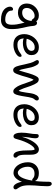

<svg xmlns="http://www.w3.org/2000/svg" viewBox="1380 -2180 1060 3860"><g transform="rotate(90 1910.0 -250.0)"><path d="M381 260Q307 260 255 243Q203 226 172.5 198Q142 170 128 138.5Q114 107 114 80Q114 54 128 36Q142 18 163 18Q180 18 187 26.5Q194 35 194 51Q194 88 217 116Q240 144 280 159.5Q320 175 373 175Q433 175 455 140.5Q477 106 477 42Q477 -13 470 -58Q463 -103 452.5 -143Q442 -183 433 -222Q424 -261 419 -305L457 -295Q448 -239 428 -198.5Q408 -158 378.5 -132Q349 -106 312.5 -93.5Q276 -81 236 -81Q180 -81 138 -102Q96 -123 73.5 -163Q51 -203 51 -262Q51 -310 70 -353Q89 -396 122.5 -429.5Q156 -463 198 -482Q240 -501 286 -501Q337 -501 366.5 -485.5Q396 -470 409 -446Q422 -422 422 -397Q422 -383 414 -370Q406 -357 395 -357Q381 -357 373.5 -366Q366 -375 358.5 -386.5Q351 -398 338 -407Q325 -416 300 -416Q268 -416 239 -403Q210 -390 187.5 -368Q165 -346 152.5 -318Q140 -290 140 -261Q140 -215 163 -190.5Q186 -166 236 -166Q283 -166 321.5 -191.5Q360 -217 382.5 -273Q405 -329 405 -420Q405 -443 412.5 -453.5Q420 -464 441 -464Q470 -464 484.5 -441Q499 -418 501 -389Q506 -327 516.5 -277.5Q527 -228 538.5 -180.5Q550 -133 557.5 -77.5Q565 -22 565 52Q565 149 517 204.5Q469 260 381 260Z M882 10Q825 10 784.5 -6Q744 -22 717.5 -52Q691 -82 678.5 -122Q666 -162 666 -210Q666 -261 684.5 -312.5Q703 -364 738 -406.5Q773 -449 822 -475Q871 -501 932 -501Q979 -501 1014 -484Q1049 -467 1068.5 -433.5Q1088 -400 1088 -349Q1088 -308 1069 -277Q1050 -246 1016.5 -224.5Q983 -203 938 -191.5Q893 -180 841 -180Q781 -180 757 -196.5Q733 -213 733 -233Q733 -245 739 -250.5Q745 -256 759 -256Q770 -256 786.5 -252.5Q803 -249 834 -249Q884 -249 921.5 -261.5Q959 -274 981 -297Q1003 -320 1003 -350Q1003 -384 986 -401Q969 -418 930 -418Q891 -418 858.5 -400Q826 -382 802.5 -351Q779 -320 766 -280.5Q753 -241 753 -198Q753 -162 765 -133.5Q777 -105 804 -87.5Q831 -70 877 -70Q931 -70 967.5 -83Q1004 -96 1028 -112.5Q1052 -129 1068.5 -141.5Q1085 -154 1099 -154Q1113 -154 1118 -146Q1123 -138 1123 -120Q1123 -100 1103.5 -77.5Q1084 -55 1050 -35Q1016 -15 973 -2.5Q930 10 882 10Z M1388 15Q1359 15 1336.5 -13.5Q1314 -42 1297 -114Q1284 -166 1272.5 -223.5Q1261 -281 1245 -334.5Q1229 -388 1203 -429Q1188 -453 1188 -468.5Q1188 -484 1198.5 -493Q1209 -502 1226 -502Q1246 -502 1263.5 -489.5Q1281 -477 1301 -435Q1322 -395 1334 -347Q1346 -299 1355 -249Q1364 -199 1376 -154Q1388 -109 1406 -75L1377 -72Q1393 -96 1405.5 -132.5Q1418 -169 1429.5 -212Q1441 -255 1453.5 -297.5Q1466 -340 1479 -375Q1504 -440 1525.5 -469.5Q1547 -499 1577 -499Q1619 -499 1647 -460.5Q1675 -422 1707 -338Q1719 -306 1730.5 -269.5Q1742 -233 1755 -197.5Q1768 -162 1783 -132Q1798 -102 1818 -82L1797 -77Q1815 -110 1824.5 -151Q1834 -192 1840 -236.5Q1846 -281 1852.5 -324Q1859 -367 1871 -405Q1881 -433 1894.5 -454.5Q1908 -476 1925.5 -488.5Q1943 -501 1963 -501Q1973 -501 1981.5 -496.5Q1990 -492 1995 -483.5Q2000 -475 2000 -464Q2000 -448 1992.5 -434Q1985 -420 1973 -407Q1959 -392 1949.5 -363.5Q1940 -335 1933.5 -300Q1927 -265 1921.5 -228Q1916 -191 1910 -159Q1897 -88 1884 -51Q1871 -14 1855 -0.5Q1839 13 1817 13Q1790 13 1769.5 -4.5Q1749 -22 1719 -69Q1697 -108 1679 -156Q1661 -204 1645 -253Q1629 -302 1612.5 -342.5Q1596 -383 1575 -406L1594 -411Q1575 -387 1560 -348.5Q1545 -310 1531.5 -261.5Q1518 -213 1503 -161.5Q1488 -110 1468 -61Q1451 -18 1434 -1.5Q1417 15 1388 15Z M2291 10Q2215 10 2167.5 -18.5Q2120 -47 2097.5 -96.5Q2075 -146 2075 -210Q2075 -261 2093.5 -312.5Q2112 -364 2147 -406.5Q2182 -449 2231 -475Q2280 -501 2341 -501Q2388 -501 2423 -484Q2458 -467 2477.5 -433.5Q2497 -400 2497 -349Q2497 -295 2464.5 -257.5Q2432 -220 2376 -200Q2320 -180 2250 -180Q2190 -180 2166 -196.5Q2142 -213 2142 -233Q2142 -245 2148 -250.5Q2154 -256 2168 -256Q2179 -256 2195.5 -252.5Q2212 -249 2243 -249Q2293 -249 2330.5 -261.5Q2368 -274 2390 -297Q2412 -320 2412 -350Q2412 -384 2395 -401Q2378 -418 2339 -418Q2300 -418 2267.5 -400Q2235 -382 2211.5 -351Q2188 -320 2175 -280.5Q2162 -241 2162 -198Q2162 -162 2174 -133.5Q2186 -105 2213 -87.5Q2240 -70 2286 -70Q2340 -70 2376.5 -83Q2413 -96 2437 -112.5Q2461 -129 2477.5 -141.5Q2494 -154 2508 -154Q2522 -154 2527 -146Q2532 -138 2532 -120Q2532 -100 2512.5 -77.5Q2493 -55 2459 -35Q2425 -15 2382 -2.5Q2339 10 2291 10Z M3105 9Q3075 9 3052 -18.5Q3029 -46 3016.5 -108.5Q3004 -171 3004 -272Q3004 -320 3002 -349Q3000 -378 2995.5 -395Q2991 -412 2983 -422Q2975 -432 2963 -443Q2983 -444 2997.5 -438.5Q3012 -433 3019 -418.5Q3026 -404 3027 -380Q3013 -401 3003.5 -408Q2994 -415 2980 -415Q2960 -415 2934 -389.5Q2908 -364 2880 -318Q2852 -272 2826 -208.5Q2800 -145 2780 -69Q2770 -25 2757 -8Q2744 9 2722 9Q2685 9 2666 -36Q2647 -81 2647 -151Q2647 -202 2651.5 -240Q2656 -278 2661.5 -311Q2667 -344 2671.5 -379Q2676 -414 2676 -459Q2676 -478 2685 -488.5Q2694 -499 2712 -499Q2735 -499 2747.5 -482.5Q2760 -466 2760 -428Q2760 -395 2754.5 -364Q2749 -333 2743 -297Q2737 -261 2733 -213.5Q2729 -166 2732 -102L2714 -107Q2748 -236 2792.5 -324Q2837 -412 2886.5 -457Q2936 -502 2984 -502Q3019 -502 3042.5 -483Q3066 -464 3078 -429.5Q3090 -395 3090 -348Q3090 -270 3091 -214Q3092 -158 3101 -122Q3110 -86 3132 -67Q3142 -59 3146 -49.5Q3150 -40 3150 -27Q3150 -14 3139.5 -2.5Q3129 9 3105 9Z M3457 9Q3410 9 3370.5 -14Q3331 -37 3302.5 -77Q3274 -117 3258 -169Q3242 -221 3242 -279Q3242 -346 3269.5 -396Q3297 -446 3347 -474Q3397 -502 3462 -501Q3512 -501 3548 -487.5Q3584 -474 3603.5 -450Q3623 -426 3623 -395Q3623 -382 3616 -374.5Q3609 -367 3600 -367Q3587 -367 3578 -374Q3569 -381 3557.5 -390.5Q3546 -400 3526 -407Q3506 -414 3472 -414Q3404 -414 3368 -378Q3332 -342 3332 -279Q3332 -224 3349.5 -178Q3367 -132 3394.5 -105Q3422 -78 3452 -78Q3505 -78 3545.5 -150.5Q3586 -223 3610 -362.5Q3634 -502 3634 -701Q3634 -734 3645.5 -747Q3657 -760 3675 -760Q3699 -760 3712 -736.5Q3725 -713 3724 -668Q3723 -594 3718.5 -536.5Q3714 -479 3709.5 -424.5Q3705 -370 3705 -305Q3705 -241 3713.5 -199Q3722 -157 3734.5 -131Q3747 -105 3758.5 -89Q3770 -73 3778.5 -60Q3787 -47 3787 -31Q3787 -15 3775.5 -2.5Q3764 10 3741 10Q3718 10 3695.5 -14Q3673 -38 3656.5 -80Q3640 -122 3631.5 -175.5Q3623 -229 3625 -288L3671 -301Q3651 -189 3617.5 -120.5Q3584 -52 3542.5 -21.5Q3501 9 3457 9Z"/></g></svg>

Font: Shantell Sans
Style: Regular
Weight: 400
Designer: Stephen Nixon, Anya Danilova, Shantell Martin
Foundry: Arrow Type
Version: Version 1.008;[ac192a2d6]